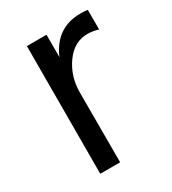

<svg xmlns="http://www.w3.org/2000/svg" viewBox="-133 -587 593 661"><g transform="rotate(-30 163.0 -256.0)"><path d="M151 0H72L73 -507H151V-418Q191 -512 289 -512Q307 -512 317 -510V-432Q296 -439 274 -439Q221 -439 186 -390Q151 -341 151 -277Z"/></g></svg>

Font: Hind Vadodara
Style: Regular
Weight: 400
Designer: Hitesh Malaviya
Foundry: Indian Type Foundry
Version: Version 1.001;PS 1.0;hotconv 1.0.86;makeotf.lib2.5.63406; tt